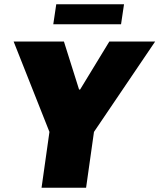

<svg xmlns="http://www.w3.org/2000/svg" viewBox="-20 -881 748 901"><path d="M351 -461H356L493 -686H708L421 -262L384 0H175L212 -262L44 -686H280ZM562 -861 548 -767H230L244 -861Z"/></svg>

Font: Chivo Black Italic
Style: Regular
Weight: 900
Italic angle: -8.05°
Designer: Hector Gatti
Foundry: Omnibus-Type
Version: Version 1.007